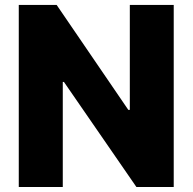

<svg xmlns="http://www.w3.org/2000/svg" viewBox="-20 -747 769 767"><path d="M674 -727.3H498.6V-308.2H492.5L206.3 -727.3H55V0H230.8V-419.7H235.4L524.9 0H674Z"/></svg>

Font: TID UI Extra Bold
Style: Regular
Weight: 800
Designer: The TID Project Authors
Foundry: Bakken & Bæck
Version: Version 1.001;hotconv 1.0.109;makeotfexe 2.5.65596